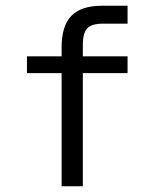

<svg xmlns="http://www.w3.org/2000/svg" viewBox="-20 -651 540 671"><path d="M425.8 -630.9V-568.4H340.8Q300.8 -568.4 285.2 -552.2Q269.5 -536.1 269.5 -493.2V-454.1H425.8V-395.5H269.5V0H195.3V-395.5H74.2V-454.1H195.3V-485.4Q195.3 -560.5 229.5 -595.7Q263.7 -630.9 335.9 -630.9Z"/></svg>

Font: BabelStone Flags PUA
Style: Regular
Weight: 400
Designer: Andrew West
Foundry: BabelStone
Version: Version 4.12